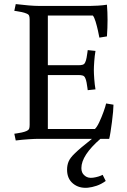

<svg xmlns="http://www.w3.org/2000/svg" viewBox="-20 -679 623 939"><path d="M214 -312V-48H444Q454 -57 465.5 -81.5Q477 -106 486.5 -132.5Q496 -159 499 -173L535 -167Q535 -155 533 -132Q531 -109 527.5 -82.5Q524 -56 520.5 -33.5Q517 -11 514 0H170Q151 0 120 2Q89 4 57 8L50 -25Q50 -25 61 -26.5Q72 -28 86 -31Q100 -34 109 -38Q120 -43 122.5 -49.5Q125 -56 125 -69V-583Q125 -595 122.5 -602Q120 -609 109 -613Q100 -617 86 -620Q72 -623 61 -624.5Q50 -626 50 -626L57 -659Q89 -655 120 -652.5Q151 -650 170 -650H421Q437 -650 460.5 -651.5Q484 -653 503 -656Q506 -619 506 -581.5Q506 -544 503 -501L466 -495Q464 -507 459 -529.5Q454 -552 447.5 -573.5Q441 -595 434 -603H214V-360H364Q376 -360 384.5 -362.5Q393 -365 397 -375Q401 -383 403.5 -397Q406 -411 407.5 -422.5Q409 -434 409 -434L447 -430Q443 -407 441 -379.5Q439 -352 439 -336Q439 -320 441 -292.5Q443 -265 447 -242L409 -238Q409 -238 407.5 -249.5Q406 -261 403.5 -275Q401 -289 397 -297Q393 -307 384.5 -309.5Q376 -312 364 -312ZM378 143Q378 166 392 178Q408 194 435.5 190Q463 186 482 176L497 206Q475 222 452.5 229.5Q430 237 410 239Q367 243 337.5 219Q308 195 308 151Q308 129 315.5 111Q323 93 345 72Q370 47 430 0H471Q378 81 378 143Z"/></svg>

Font: Buenard
Style: Regular
Weight: 400
Version: Version 2.000